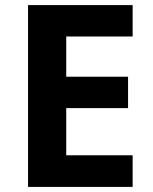

<svg xmlns="http://www.w3.org/2000/svg" viewBox="-20 -734 600 754"><path d="M500.9 0H90.1V-714H500.9V-590.7H240.1V-432.7H482.9V-309.4H240.1V-124.2H500.9Z"/></svg>

Font: Noto Sans Hebrew
Style: Regular
Weight: 400
Designer: Monotype Design Team
Foundry: Monotype Imaging Inc.
Version: Version 2.003;January 10, 2023;FontCreator 14.0.0.2877 64-bi